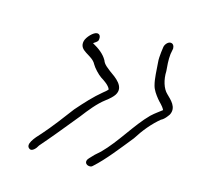

<svg xmlns="http://www.w3.org/2000/svg" viewBox="-67 -505 541 524"><g transform="rotate(15 203.5 -242.5)"><path d="M124 -377C117 -347 156 -347 168 -323C173 -314 187 -299 196 -293C204 -288 220 -278 224 -267C220 -262 216 -259 211 -255C189 -237 168 -214 147 -190C130 -167 98 -125 79 -104C62 -86 42 -63 58 -54C65 -50 75 -60 80 -70L98 -91C117 -113 149 -153 168 -176C184 -197 203 -221 223 -236C235 -245 242 -252 246 -258C263 -284 232 -304 215 -316C208 -322 196 -329 192 -341C183 -357 168 -368 150 -378C154 -381 162 -385 163 -390C165 -400 162 -407 154 -407C144 -407 127 -389 124 -377ZM168 -176V-177ZM221 -72C210 -61 217 -51 228 -51C232 -51 234 -52 237 -55C266 -81 296 -120 325 -156C342 -183 361 -206 384 -225H385C393 -230 398 -237 403 -244C415 -267 394 -284 382 -296C369 -308 362 -332 363 -356C362 -368 360 -387 362 -404L365 -420C365 -427 362 -434 354 -434C347 -434 339 -425 338 -417L336 -402C335 -392 334 -382 335 -373C337 -350 337 -329 342 -310C345 -298 353 -287 361 -277C368 -268 376 -263 382 -251C371 -242 365 -239 352 -227C316 -191 287 -137 248 -98C235 -87 230 -82 221 -72ZM403 -243V-244Z"/></g></svg>

Font: Stray Cat
Style: LtObl
Weight: 300
Version: Version 1.0